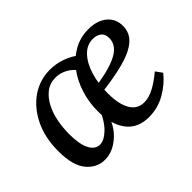

<svg xmlns="http://www.w3.org/2000/svg" viewBox="-94 -611 807 807"><g transform="rotate(-45 309.5 -208.0)"><path d="M147 9Q99 9 66 -30.5Q33 -70 33 -156Q33 -235 62 -295Q91 -355 140 -389Q189 -423 251 -423Q286 -423 320 -411Q354 -399 385 -375L339 -329Q322 -355 296.5 -369Q271 -383 244 -383Q210 -383 186 -364.5Q162 -346 146 -315.5Q130 -285 123 -248Q116 -211 116 -173Q116 -115 132 -83Q148 -51 177 -51Q202 -51 231.5 -79.5Q261 -108 287 -170L303 -166Q287 -77 242 -34Q197 9 147 9ZM485 -429Q537 -429 567.5 -403.5Q598 -378 598 -336Q598 -294 566.5 -267Q535 -240 474 -224Q413 -208 324 -198L328 -235Q377 -241 413 -250.5Q449 -260 473 -272.5Q497 -285 509 -302Q521 -319 521 -341Q521 -365 506 -376Q491 -387 470 -387Q433 -387 406.5 -358.5Q380 -330 366 -283.5Q352 -237 352 -181Q352 -115 373 -80Q394 -45 434 -45Q462 -45 493 -61.5Q524 -78 557 -106L578 -77Q549 -40 503.5 -13.5Q458 13 404 13Q338 13 303.5 -32.5Q269 -78 269 -157Q269 -210 284.5 -259Q300 -308 328.5 -346Q357 -384 396.5 -406.5Q436 -429 485 -429Z"/></g></svg>

Font: Yrsa
Style: Italic
Weight: 400
Italic angle: -7.10001°
Designer: Anna Giedrys (Yrsa+Rasa design), David Brezina (Yrsa art-direction, Rasa art-direction, design)
Foundry: Rosetta Type Foundry
Version: Version 2.004